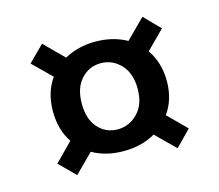

<svg xmlns="http://www.w3.org/2000/svg" viewBox="-71 -680 689 604"><g transform="rotate(-15 274.0 -378.0)"><path d="M460 -377Q460 -317 429 -274L488 -215L438 -164L376 -225Q332 -199 272 -199Q215 -199 171 -224L111 -164L60 -215L118 -274Q89 -317 89 -377Q89 -439 120 -482L60 -541L111 -592L173 -530Q218 -555 274 -555Q331 -555 376 -530L438 -592L488 -541L429 -482Q460 -437 460 -377ZM272 -270Q310 -270 337.5 -298.5Q365 -327 365 -377Q365 -428 338 -456.5Q311 -485 273 -485Q235 -485 209 -456.5Q183 -428 183 -377Q183 -326 208.5 -298Q234 -270 272 -270Z"/></g></svg>

Font: Fz Poppins Med
Style: Regular
Weight: 500
Designer: Ninad Kale (Devanagari), Jonny Pinhorn (Latin)
Foundry: Indian Type Foundry
Version: Vit hóa bi Vntype.Com & FontZin.Com